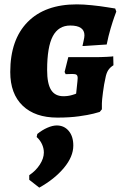

<svg xmlns="http://www.w3.org/2000/svg" viewBox="-20 -531 571 880"><path d="M27 -201Q27 -349 106.5 -430Q186 -511 332 -511Q362 -511 401 -507Q440 -503 470 -498Q500 -493 508 -492L513 -478Q511 -473 504 -453.5Q497 -434 487 -400.5Q477 -367 469 -327L358 -320Q359 -326 363 -343Q367 -360 367 -369Q367 -414 302 -414Q248 -414 222 -365Q196 -316 196 -210Q196 -148 214 -119Q232 -90 271 -90Q292 -90 310.5 -95.5Q329 -101 329 -102L335 -159Q336 -164 336 -173Q336 -184 331 -188Q326 -192 312 -192L281 -191L276 -201L293 -269H413Q441 -269 470 -270.5Q499 -272 499 -273L500 -232Q484 -222 475.5 -208.5Q467 -195 463 -172Q457 -147 452 -108.5Q447 -70 447 -58V-30L437 -18Q431 -16 408 -10Q385 -4 342 2Q299 8 243 8Q141 8 84 -46.5Q27 -101 27 -201ZM240 44Q274 44 295 69Q316 94 316 136Q316 187 273 238.5Q230 290 160 329L114 293V272Q144 252 162.5 223.5Q181 195 181 168Q181 148 172 129Q163 110 148 97L151 83Q173 65 197 54.5Q221 44 240 44Z"/></svg>

Font: Alegreya SC ExtraBold
Style: Italic
Weight: 800
Italic angle: -7°
Designer: Juan Pablo del Peral
Foundry: Huerta Tipografica
Version: Version 2.007; ttfautohint (v1.6)